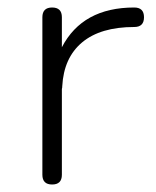

<svg xmlns="http://www.w3.org/2000/svg" viewBox="-20 -492 416 512"><path d="M145 -26Q145 0 119 0Q93 0 93 -26V-446Q93 -472 119 -472Q145 -472 145 -446V-366Q200 -472 338 -472Q364 -472 364 -446Q364 -420 338 -420Q248 -420 199 -379Q150 -338 146 -262Q146 -257 145 -255Z"/></svg>

Font: Jura
Style: Regular
Weight: 400
Designer: Daniel Johnson, Alexei Vanyashin
Foundry: Daniel Johnson
Version: Version 5.103